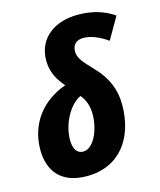

<svg xmlns="http://www.w3.org/2000/svg" viewBox="-116 -849 782 941"><g transform="rotate(-15 275.5 -378.0)"><path d="M208 10C375 10 465 -115 465 -284C465 -361 438 -425 382 -484C339 -530 309 -558 309 -594C309 -629 329 -649 365 -649C400 -649 442 -634 487 -602L551 -713C505 -745 446 -766 368 -766C251 -766 161 -702 161 -589C161 -531 186 -486 220 -448C99 -406 20 -306 20 -174C20 -67 77 10 208 10ZM221 -111C189 -111 173 -139 173 -183C173 -261 219 -350 278 -378C299 -354 313 -321 313 -276C313 -204 278 -111 221 -111Z"/></g></svg>

Font: Noto Sans Display SemiCondensed Extra
Style: Italic
Weight: 800
Width: 4
Italic angle: -12°
Designer: Monotype Design Team
Foundry: Monotype Imaging Inc.
Version: Version 1.900